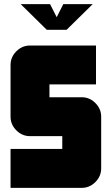

<svg xmlns="http://www.w3.org/2000/svg" viewBox="-20 -908 540 928"><path d="M80 -888H222L254 -825L286 -888H428L302 -764H206ZM469 -94Q469 -56 441 -28Q413 0 375 0H31V-188H281V-250H125Q87 -250 59 -278Q31 -306 31 -344V-594Q31 -632 59 -660Q87 -688 125 -688H444V-500H219V-438H375Q413 -438 441 -410Q469 -382 469 -344Z"/></svg>

Font: CostaRica
Style: Normal
Weight: 900
Version: Version 1.3